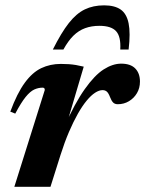

<svg xmlns="http://www.w3.org/2000/svg" viewBox="-20 -716 556 736"><path d="M151.5 -370.5Q152 -375 150 -377.5Q148 -380 143.5 -380Q127 -380 111.2 -372.8Q95.5 -365.5 78.2 -344.2Q61 -323 38.5 -280.5L19.5 -288Q45.5 -358.5 74.8 -398.5Q104 -438.5 138.2 -454.8Q172.5 -471 213 -471Q230.5 -471 244 -470Q257.5 -469 271 -466.8Q284.5 -464.5 301 -460.5L228.5 -216L225.5 -228Q267 -321 304.8 -374.2Q342.5 -427.5 377.2 -449.8Q412 -472 444.5 -472Q480.5 -472 498.5 -453.5Q516.5 -435 516.5 -403.5Q516.5 -378.5 505 -359Q493.5 -339.5 474.2 -328Q455 -316.5 431.5 -316.5Q420 -316.5 413.5 -323.2Q407 -330 401.5 -344.5Q396 -359 389.5 -364.8Q383 -370.5 373 -370.5Q360 -370.5 344.5 -360.5Q329 -350.5 312.2 -330.2Q295.5 -310 278.5 -280Q261.5 -250 244.5 -210.5Q227.5 -171 212 -122L173.5 0H35ZM361 -617Q331 -617 306.2 -608Q281.5 -599 261.2 -579Q241 -559 223 -526H182.5Q215 -591 244 -627.8Q273 -664.5 305.2 -680Q337.5 -695.5 379 -695.5Q419.5 -695.5 442.5 -679.5Q465.5 -663.5 473 -626.5Q480.5 -589.5 473 -526H441Q444 -575.5 425.2 -596.2Q406.5 -617 361 -617Z"/></svg>

Font: Newsreader 36pt
Style: Bold Italic
Weight: 700
Italic angle: -17°
Designer: Hugues Gentile
Foundry: Production Type
Version: Version 1.003